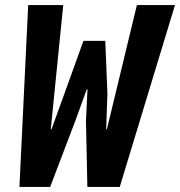

<svg xmlns="http://www.w3.org/2000/svg" viewBox="-20 -736 709 756"><path d="M56.5 0 91 -716H229L180 -227.5H183L233.5 -367L308.5 -575H394.5L403 -367L398 -227.5H401L519 -716H669L451.5 0H324L318.5 -260L324.5 -384H321.5L276.5 -260L177.5 0Z"/></svg>

Font: Google Sans Code
Style: Italic
Weight: 400
Italic angle: -10°
Monospace: yes
Designer: Google Sans Code Authors
Foundry: Google LLC
Version: Version 6.000